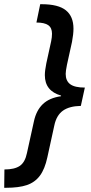

<svg xmlns="http://www.w3.org/2000/svg" viewBox="-71 -734 433 912"><path d="M-50 71Q-2 71 23 54Q48 37 57 -7L90 -157Q101 -209 132 -239Q163 -269 219 -277V-280Q142 -302 142 -377Q142 -398 149 -433L172 -538Q176 -557 176 -574Q176 -602 158 -614.5Q140 -627 102 -627L120 -714H127Q206 -714 242 -685Q278 -656 278 -598Q278 -572 271 -535L247 -426Q241 -396 241 -383Q241 -350 262.5 -334Q284 -318 332 -318L313 -231Q258 -230 227.5 -208Q197 -186 187 -138L154 13Q142 69 118.5 100.5Q95 132 57 145Q19 158 -43 158H-51Z"/></svg>

Font: Noto Sans UI NarrowMedium
Style: Italic
Weight: 500
Width: 4
Italic angle: -12°
Designer: Monotype Design Team
Foundry: Monotype Imaging Inc.
Version: Version 1.001